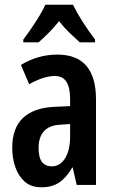

<svg xmlns="http://www.w3.org/2000/svg" viewBox="-20 -786 489 816"><path d="M224 -554Q388 -554 388 -363V0H306L289 -74H287Q263 -32 232.5 -11Q202 10 156 10Q112 10 85 -14Q58 -38 45 -76Q32 -114 32 -158Q32 -242 78 -285Q124 -328 211 -332L278 -335V-366Q278 -413 262.5 -438Q247 -463 213 -463Q166 -463 104 -428L69 -510Q141 -554 224 -554ZM237 -256Q190 -254 167 -228.5Q144 -203 144 -158Q144 -116 158.5 -97.5Q173 -79 200 -79Q235 -79 256.5 -113Q278 -147 278 -207V-259ZM290 -766Q306 -733 331.5 -693Q357 -653 384 -618V-606H319Q300 -623 276 -646Q252 -669 231 -696Q209 -668 185 -644.5Q161 -621 144 -606H79V-618Q95 -639 113.5 -666Q132 -693 148 -719.5Q164 -746 173 -766Z"/></svg>

Font: Noto Sans Telugu ExtraCondensed SemiBold
Style: Regular
Weight: 600
Width: 2
Designer: Jelle Bosma - Monotype Design Team
Foundry: Monotype Imaging Inc.
Version: Version 2.005; ttfautohint (v1.8.4.7-5d5b)